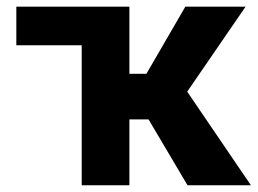

<svg xmlns="http://www.w3.org/2000/svg" viewBox="-20 -548 762 568"><path d="M299.8 -528.3V-414.1H28.3V-528.3ZM362.8 -528.3V0H221.7V-528.3ZM706.5 -528.3 477.5 -194.8H336.9L319.8 -329.6H413.1L528.3 -528.3ZM534.7 0 403.8 -221.2 524.9 -290 722.2 0Z"/></svg>

Font: RobotoDEMO
Style: Regular
Weight: 400
Designer: Christian Robertson
Foundry: Google
Version: Version 2.136